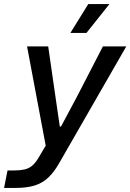

<svg xmlns="http://www.w3.org/2000/svg" viewBox="-60 -757 641 944"><path d="M-40 167 -23 81H11Q38 81 59 76.5Q80 72 96.5 59Q113 46 128 21L173 -55L170 -13L73 -529H177L213 -279L234 -135H240L317 -279L446 -529H561L231 45Q206 89 177.5 116Q149 143 110.5 155Q72 167 17 167ZM286 -595 374 -737H478L365 -595Z"/></svg>

Font: Mona Sans ExtraLight Medium
Style: Italic
Weight: 500
Italic angle: -11.6951°
Version: Version 2.000